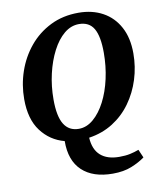

<svg xmlns="http://www.w3.org/2000/svg" viewBox="-97 -751 879 1059"><g transform="rotate(-10 343.0 -221.5)"><path d="M307 -44Q351 -44 389 -76.5Q427 -109 455.5 -164Q484 -219 499.5 -289Q515 -359 515 -434Q515 -526 489.5 -569.5Q464 -613 407 -613Q362 -613 324 -581.5Q286 -550 257.5 -495Q229 -440 213 -371Q197 -302 197 -227Q197 -133 224.5 -88.5Q252 -44 307 -44ZM449 232Q338 232 277.5 175Q217 118 218 9Q138 -12 88 -78.5Q38 -145 38 -257Q38 -337 63.5 -411.5Q89 -486 138 -545.5Q187 -605 257 -640Q327 -675 415 -675Q492 -675 550.5 -643Q609 -611 642 -550Q675 -489 675 -402Q675 -327 653 -257Q631 -187 589.5 -129.5Q548 -72 488.5 -34.5Q429 3 354 14Q358 81 395.5 114Q433 147 500 147Q535 147 560.5 141.5Q586 136 610 127L630 173Q599 196 554.5 214Q510 232 449 232Z"/></g></svg>

Font: Source Serif 4 SmText
Style: Bold Italic
Weight: 700
Italic angle: -12°
Designer: Frank Grießhammer
Foundry: Adobe
Version: Version 4.005;hotconv 1.1.0;makeotfexe 2.6.0